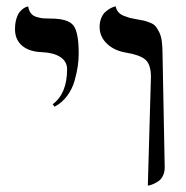

<svg xmlns="http://www.w3.org/2000/svg" viewBox="-20 -579 585 605"><path d="M151.9 -242.7 146 -250.5Q191.4 -284.2 191.4 -360.8Q191.4 -385.3 170.2 -399.2Q148.9 -413.1 112.3 -414.6Q71.8 -416 49.6 -435.1Q27.3 -454.1 27.3 -486.8Q27.3 -505.9 31.7 -520Q36.1 -534.2 42 -541.3Q47.9 -548.3 54 -552.5Q60.1 -556.6 64.5 -557.6L68.8 -558.6Q70.8 -545.4 77.4 -537.1Q84 -528.8 95.7 -525.4Q107.4 -522 116 -521.2Q124.5 -520.5 139.6 -520.5Q193.4 -520.5 210.7 -499.5Q228 -478.5 228 -410.6Q228 -391.1 225.1 -370.8Q222.2 -350.6 215.1 -325Q208 -299.3 191.7 -277.1Q175.3 -254.9 151.9 -242.7ZM445.8 5.9 455.6 -336.4Q455.6 -376 438 -391.1Q420.4 -406.2 377.4 -413.1Q339.8 -419.4 316.9 -441.4Q293.9 -463.4 293.9 -494.1Q293.9 -509.8 299.1 -522.2Q304.2 -534.7 311.8 -541.3Q319.3 -547.9 326.9 -552.2Q334.5 -556.6 339.8 -557.6L344.7 -559.1Q346.2 -548.8 352.5 -541.3Q358.9 -533.7 369.9 -529.3Q380.9 -524.9 387.9 -522.9Q395 -521 406.7 -519Q424.3 -516.1 432.6 -514.2Q440.9 -512.2 452.9 -507.6Q464.8 -502.9 470.5 -495.8Q476.1 -488.8 481.9 -477.1Q487.8 -465.3 490 -447.8Q492.2 -430.2 492.2 -406.2L499 -51.3Q499 -37.1 493.7 -25.9Q488.3 -14.6 480.5 -9Q472.7 -3.4 464.6 0.2Q456.5 3.9 451.2 4.9Z"/></svg>

Font: Libertinage
Style: b
Weight: 400
Designer: OSP
Foundry: OSP
Version: Version 1.0; 2008; OFL relea